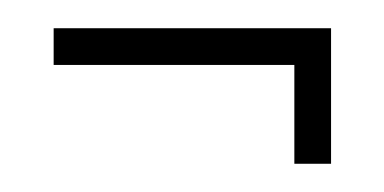

<svg xmlns="http://www.w3.org/2000/svg" viewBox="-20 -273 272 136"><path d="M188.5 -157H214.5V-253H18V-227H188.5Z"/></svg>

Font: Anybody ExtraCondensed ExtraLight
Style: Regular
Weight: 250
Width: 2
Version: Version 1.113;gftools[0.9.25]